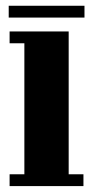

<svg xmlns="http://www.w3.org/2000/svg" viewBox="-20 -630 316 650"><path d="M12.5 0V-40H62.5V-483.5H12.5V-523.5H212.5V-40H262.5V0ZM9.5 -570.5V-610.5H266V-570.5Z"/></svg>

Font: Imbue 10pt Black
Style: Regular
Weight: 900
Designer: Tyler Finck
Foundry: Etcetera Type Company
Version: Version 1.102; ttfautohint (v1.8.3)